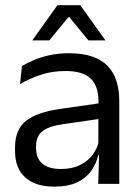

<svg xmlns="http://www.w3.org/2000/svg" viewBox="-20 -703 534 734"><path d="M355.5 0 359 -118.5 356 -131V-286.5L356.5 -315Q356.5 -374.5 326.2 -403Q296 -431.5 230.5 -431.5Q178 -431.5 134.2 -416.5Q90.5 -401.5 56.5 -381.5L64 -450.5Q83 -462 109.2 -473.2Q135.5 -484.5 169.2 -492Q203 -499.5 243.5 -499.5Q296 -499.5 332.8 -486.8Q369.5 -474 392.2 -450Q415 -426 425.5 -392Q436 -358 436 -316V0ZM187.5 10.5Q115 10.5 76.2 -24.8Q37.5 -60 37.5 -125.5V-140Q37.5 -207.5 79.2 -240.8Q121 -274 212 -287L366.5 -309L371 -250L222 -228.5Q166 -220.5 142 -201.2Q118 -182 118 -144.5V-136.5Q118 -98 141.8 -77.5Q165.5 -57 213 -57Q255 -57 285 -71.5Q315 -86 333.5 -110.5Q352 -135 358.5 -165L371 -110H355.5Q348.5 -78 329.2 -50.5Q310 -23 275.5 -6.2Q241 10.5 187.5 10.5ZM199.5 -683H287L382.5 -549.5V-548.5H318L245 -637.5H241.5L168.5 -548.5H104V-549.5Z"/></svg>

Font: Anek Odia Medium
Style: Regular
Weight: 400
Version: Version 1.003